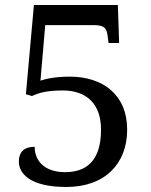

<svg xmlns="http://www.w3.org/2000/svg" viewBox="-20 -734 599 764"><path d="M244 10C397 10 486 -82 486 -218C486 -359 387 -429 258 -429C199 -429 161 -420 141 -413L160 -634H354C396 -634 404 -621 408 -593L412 -563H454L449 -714H115L83 -359L107 -352C132 -363 161 -374 230 -374C322 -374 382 -323 382 -218C382 -91 321 -49 239 -49C158 -49 118 -93 118 -150C75 -150 55 -128 55 -91C55 -46 96 10 244 10Z"/></svg>

Font: Noto Serif Balinese
Style: Regular
Weight: 400
Designer: Monotype Design Team
Foundry: Monotype Imaging Inc.
Version: Version 2.005